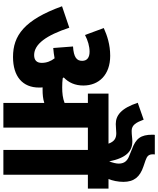

<svg xmlns="http://www.w3.org/2000/svg" viewBox="80 -1016 936 1136"><g transform="rotate(90 548.0 -448.0)"><path d="M498 -211C498 -218 498 -225 497 -232C502 -232 507 -232 512 -232C538 -232 564 -234 589 -242V0H735V-500H867V0H1014V-500H1096V-622H1039C1049 -645 1056 -679 1056 -710C1056 -773 1027 -808 964 -829L929 -841C904 -850 893 -859 893 -885C893 -889 893 -893 894 -896H778C777 -891 777 -887 777 -882C777 -812 800 -784 862 -761L901 -745C926 -736 948 -720 948 -683C948 -667 943 -648 935 -626C914 -728 875 -763 816 -763C797 -763 780 -759 754 -759C719 -759 704 -787 688 -830L588 -795C621 -696 663 -665 714 -665C734 -665 751 -668 768 -668C800 -668 818 -655 830 -622H534V-500H589V-362C560 -351 531 -348 497 -348C476 -348 459 -349 443 -351C441 -353 440 -355 438 -357C469 -386 486 -425 486 -473C486 -565 423 -632 310 -632C244 -632 190 -614 146 -594L187 -483C220 -500 254 -510 286 -510C318 -510 340 -497 340 -466C340 -434 319 -416 255 -412L264 -295C285 -297 306 -299 325 -303C342 -281 352 -256 352 -227C352 -198 337 -182 306 -182C241 -182 189 -254 144 -390L17 -347C98 -123 191 -57 317 -57C433 -57 498 -114 498 -211Z"/></g></svg>

Font: Noto Sans SemiCondensed ExtraBold
Style: Italic
Weight: 800
Width: 4
Italic angle: -12°
Designer: Monotype Design Team
Foundry: Monotype Imaging Inc.
Version: Version 2.013